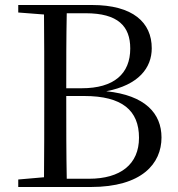

<svg xmlns="http://www.w3.org/2000/svg" viewBox="-20 -748 710 768"><path d="M53 -698 156 -690C157 -591 157 -492 157 -393V-340C157 -238 157 -138 156 -39L53 -30V0H343C548 0 626 -94 626 -198C626 -294 561 -367 405 -383C535 -408 587 -477 587 -555C587 -658 512 -728 348 -728H53ZM245 -364H317C469 -364 536 -306 536 -197C536 -91 462 -33 336 -33H247C245 -134 245 -238 245 -364ZM247 -695H323C452 -695 501 -643 501 -554C501 -453 436 -395 307 -395H245C245 -499 245 -598 247 -695Z"/></svg>

Font: Noto Serif CJK TC
Style: Regular
Weight: 400
Designer: Ryoko NISHIZUKA 西塚涼子 (kana & ideographs); Frank Grießhammer (Latin, Greek & Cyrillic); Wenlong ZHANG 张文龙 (bopomofo); San
Foundry: Adobe
Version: Version 2.001;hotconv 1.1.0;makeotfexe 2.6.0